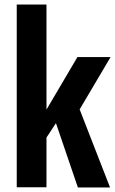

<svg xmlns="http://www.w3.org/2000/svg" viewBox="-20 -831 511 851"><path d="M54.2 -1V-811H186V-345.2L323.2 -578.1H470.2L333 -346.2L467.8 0H325.2L228 -285.2L186 -221.2V-1Z"/></svg>

Font: Oswald Medium
Style: Regular
Weight: 500
Designer: Vernon Adams
Foundry: Vernon Adams
Version: Version 4.103